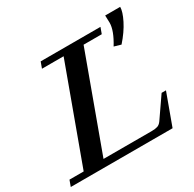

<svg xmlns="http://www.w3.org/2000/svg" viewBox="-166 -866 1038 1028"><g transform="rotate(-30 353.0 -351.5)"><path d="M605 -524.4 563 -536.6Q608.4 -609.9 608.4 -658.2Q608.4 -681.6 606.9 -703.1H699.7Q699.7 -673.8 675 -624.8Q650.4 -575.7 605 -524.4ZM-11.7 0 2 -37.6H89.8L305.2 -625.5H171.4L185.1 -663.1H554.7L541 -625.5H428.7L215.3 -42.5H513.2Q536.1 -42.5 549.8 -47.1Q563.5 -51.8 574.2 -66.9L661.6 -193.4H688.5L617.7 0Z"/></g></svg>

Font: Elstob 8pt SemiBold
Style: Italic
Weight: 600
Italic angle: -20°
Designer: Peter S. Baker
Version: Version 1.015